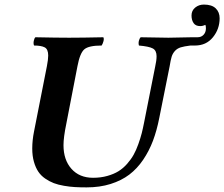

<svg xmlns="http://www.w3.org/2000/svg" viewBox="-20 -810 981 840"><path d="M121.1 -160.2Q121.1 -196.3 128.9 -234.9L185.1 -520Q190.9 -549.8 190.9 -566.9Q190.9 -594.7 175.5 -602.8Q160.2 -610.8 128.9 -610.8Q125.5 -619.6 127.7 -630.9Q129.9 -642.1 134.8 -647Q228.5 -645 282.2 -645Q338.4 -645 432.1 -647Q435.5 -641.1 432.9 -630.4Q430.2 -619.6 424.8 -610.8Q368.2 -610.8 348.9 -594.2Q329.6 -577.6 318.8 -520L270 -268.1Q257.8 -209 257.8 -174.8Q257.8 -110.4 292.7 -71.3Q327.6 -32.2 387.2 -32.2Q420.9 -32.2 449.5 -40.3Q478 -48.3 498.5 -61Q519 -73.7 536.4 -93.5Q553.7 -113.3 564.7 -133.1Q575.7 -152.8 585.2 -179.4Q594.7 -206.1 600.1 -227.3Q605.5 -248.5 610.8 -275.9L659.2 -520Q665 -545.4 665 -564Q665 -588.9 648.7 -597.9Q632.3 -606.9 587.9 -610.8Q585 -620.6 587.6 -631.3Q590.3 -642.1 595.2 -647Q690.9 -645 716.8 -645Q726.1 -645 819.8 -647H844.2Q860.8 -647 870.8 -658Q880.9 -668.9 880.9 -686Q880.9 -698.2 877.9 -701.2Q867.2 -695.8 856 -695.8Q835.9 -695.8 826.9 -709Q817.9 -722.2 817.9 -742.2Q817.9 -763.7 834 -776.9Q850.1 -790 872.1 -790Q906.7 -790 923.8 -773.4Q940.9 -756.8 940.9 -730Q940.9 -683.1 911.6 -647Q882.3 -610.8 833 -610.8H813Q785.6 -607.4 770.5 -602.8Q755.4 -598.1 745.4 -587.2Q735.4 -576.2 731 -562Q726.6 -547.9 722.2 -520L676.8 -293.9Q666 -238.8 649.2 -194.1Q632.3 -149.4 606.2 -110.8Q580.1 -72.3 545.7 -46.1Q511.2 -20 463.9 -5.1Q416.5 9.8 358.9 9.8Q330.6 9.8 308.3 8.5Q286.1 7.3 260.3 2.9Q234.4 -1.5 215.3 -8.8Q196.3 -16.1 177.7 -28.8Q159.2 -41.5 147.5 -59.1Q135.7 -76.7 128.4 -102.3Q121.1 -127.9 121.1 -160.2Z"/></svg>

Font: Common Serif
Style: Bold Italic
Weight: 700
Italic angle: -12°
Designer: Philipp H. Poll, Khaled Hosny
Foundry: Stefan Peev, Context Ltd.
Version: Version 1.026